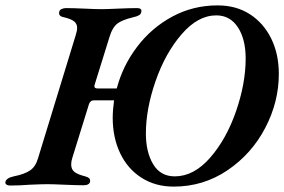

<svg xmlns="http://www.w3.org/2000/svg" viewBox="-55 -684 1054 712"><path d="M979 -410Q979 -306 928.5 -209.5Q878 -113 788.5 -52.5Q699 8 589 8Q521 8 469.5 -25Q418 -58 390.5 -116Q363 -174 363 -247Q363 -275 368 -312H293Q286 -312 281.5 -308Q277 -304 275 -298L213 -98Q209 -86 209 -74Q209 -56 221 -46.5Q233 -37 261 -30Q272 -27 276 -22.5Q280 -18 279 -10Q276 3 254 3Q230 3 184 1Q140 -1 121 -1Q101 -1 55 1Q19 4 -17 4Q-26 4 -31 0.5Q-36 -3 -35 -9Q-32 -24 -4 -30Q36 -38 56.5 -52Q77 -66 86 -97L225 -551Q231 -569 231 -581Q231 -596 219.5 -605Q208 -614 182 -620Q160 -624 165 -641Q166 -647 173.5 -650.5Q181 -654 190 -654Q215 -654 259 -652Q301 -650 321 -650Q338 -650 382 -652Q428 -654 453 -654Q472 -654 469 -640Q468 -632 460.5 -627.5Q453 -623 439 -620Q397 -610 379.5 -596Q362 -582 352 -550L296 -370Q295 -368 295 -364Q295 -356 307 -356H378Q400 -440 453.5 -510.5Q507 -581 584 -622.5Q661 -664 752 -664Q821 -664 872 -631Q923 -598 951 -540.5Q979 -483 979 -410ZM747 -627Q679 -627 618.5 -557Q558 -487 522 -383.5Q486 -280 486 -189Q486 -120 513 -75Q540 -30 593 -30Q664 -30 724.5 -99.5Q785 -169 820.5 -272Q856 -375 856 -467Q856 -539 827 -583Q798 -627 747 -627Z"/></svg>

Font: EB Garamond SemiBold
Style: Italic
Weight: 600
Italic angle: -17.2°
Designer: Georg Duffner and Octavio Pardo
Foundry: Georg Duffner
Version: Version 1.000